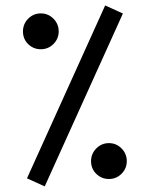

<svg xmlns="http://www.w3.org/2000/svg" viewBox="-20 -680 544 698"><path d="M362.3 -660.2 426.8 -630.9 142.6 -2.4 78.1 -31.7ZM63.5 -565.9Q63.5 -592.8 82.5 -612.1Q101.6 -631.3 128.4 -631.3Q155.3 -631.3 174.3 -612.1Q193.4 -592.8 193.4 -565.9Q193.4 -539.1 174.3 -520Q155.3 -501 128.4 -501Q101.6 -501 82.5 -519.5Q63.5 -538.1 63.5 -565.9ZM311 -94.2Q311 -121.1 330.1 -140.4Q349.1 -159.7 376 -159.7Q402.8 -159.7 421.9 -140.4Q440.9 -121.1 440.9 -94.2Q440.9 -67.4 421.9 -48.3Q402.8 -29.3 376 -29.3Q349.1 -29.3 330.1 -47.9Q311 -66.4 311 -94.2Z"/></svg>

Font: Vazir UI
Style: Regular-UI
Weight: 400
Designer: Saber Rastikerdar
Foundry: Saber Rastikerdar
Version: Version 30.1.0